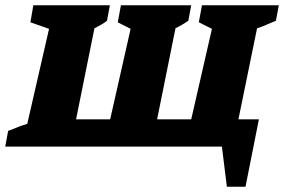

<svg xmlns="http://www.w3.org/2000/svg" viewBox="-43 -559 1083 732"><path d="M-23 0 -12 -60Q5 -66 20 -72.5Q35 -79 61 -87L144 -449L73 -474L84 -539H376L365 -480Q354 -471 341 -464Q328 -457 317 -451L247 -104H377L455 -449L406 -474L418 -539H686L675 -480Q662 -471 650 -464Q638 -457 626 -451L556 -104H686L765 -449L715 -474L727 -539H1020L1009 -480Q990 -472 972.5 -464.5Q955 -457 937 -451L866 -104H944L893 153H822L803 0Z"/></svg>

Font: Piazzolla SC ExtraBold
Style: Italic
Weight: 800
Italic angle: -11.3°
Designer: Juan Pablo del Peral
Foundry: Huerta Tipografica
Version: Version 1.330